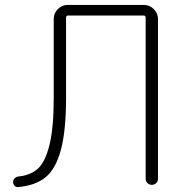

<svg xmlns="http://www.w3.org/2000/svg" viewBox="-20 -750 749 779"><path d="M53 9Q45 10 39 3.5Q33 -3 33 -11Q33 -20 39.5 -26.5Q46 -33 55 -34Q105 -39 134.5 -66.5Q164 -94 181 -163Q198 -232 198 -352V-673Q198 -696 214.5 -713Q231 -730 254 -730H564Q587 -730 604 -713Q621 -696 621 -673V-25Q621 -14 613.5 -7Q606 0 596 0Q586 0 578.5 -7Q571 -14 571 -25V-678Q571 -687 563 -687H256Q248 -687 248 -678V-352Q248 -220 227 -142Q206 -64 164.5 -30.5Q123 3 53 9Z"/></svg>

Font: Rounded Mplus 1c Light
Style: Regular
Weight: 300
Version: Version 1.059.20150529